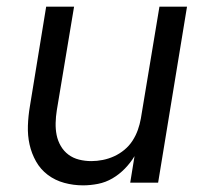

<svg xmlns="http://www.w3.org/2000/svg" viewBox="-20 -550 640 578"><path d="M230 8Q201 8 173.5 0.5Q146 -7 124 -23.5Q102 -40 88.5 -64Q75 -88 69 -115Q63 -142 64 -171.5Q65 -201 70 -230L119 -530H203L151 -218Q148 -199 147.5 -180Q147 -161 150.5 -143.5Q154 -126 163 -110.5Q172 -95 186 -84.5Q200 -74 218 -69.5Q236 -65 255 -65Q272 -65 289.5 -68.5Q307 -72 323.5 -79.5Q340 -87 354.5 -99Q369 -111 379 -126.5Q389 -142 395 -159Q401 -176 404 -193L460 -530H543L456 0H372L385 -80Q373 -60 356 -42.5Q339 -25 318.5 -13Q298 -1 275 3.5Q252 8 230 8Z"/></svg>

Font: Iosevka Curly Extended Oblique
Style: Regular
Weight: 400
Width: 7
Italic angle: -9°
Monospace: yes
Designer: Belleve Invis
Foundry: Belleve Invis
Version: Version 11.1.0; ttfautohint (v1.8.3)